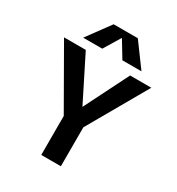

<svg xmlns="http://www.w3.org/2000/svg" viewBox="-221 -1100 1141 1238"><g transform="rotate(30 349.0 -481.5)"><path d="M348 -912 274 -790H132L259 -963H439L566 -790H424L350 -912ZM186 -730 350 -403H352L516 -730H674L422 -290V0H276V-290L24 -730Z"/></g></svg>

Font: Mplus 1p Bold
Style: Bold
Weight: 700
Version: Version 1.061